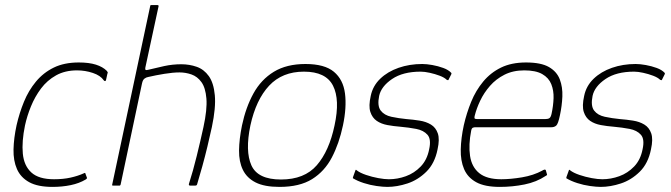

<svg xmlns="http://www.w3.org/2000/svg" viewBox="-20 -728 2631 753"><path d="M186 5Q128 5 94.5 -13.5Q61 -32 46.5 -65Q32 -98 33 -142Q34 -186 45 -237Q56 -285 74 -329Q92 -373 121 -408Q150 -443 191 -463Q232 -483 289 -483Q329 -483 356 -474.5Q383 -466 399 -450Q402 -446 402.5 -444.5Q403 -443 401 -438L396 -415Q395 -410 392 -410Q389 -410 387 -413Q374 -432 344 -442Q314 -452 282 -452Q235 -452 200 -432.5Q165 -413 141 -381Q117 -349 101.5 -311Q86 -273 78 -236Q65 -173 69.5 -125.5Q74 -78 103 -51.5Q132 -25 192 -25Q228 -25 257 -31.5Q286 -38 308 -48Q315 -52 315 -47L321 -31Q321 -28 319.5 -26.5Q318 -25 316 -24Q291 -9 257.5 -2Q224 5 186 5Z M420 -4Q457 -179 494.5 -354Q532 -529 569 -704Q569 -708 573 -708Q579 -708 585.5 -708Q592 -708 598 -708Q602 -708 602 -704Q589 -644 576 -583.5Q563 -523 550 -463Q549 -457 550.5 -454.5Q552 -452 560 -454Q592 -462 624.5 -469Q657 -476 691 -476Q723 -476 751.5 -466Q780 -456 799 -429.5Q818 -403 822.5 -354.5Q827 -306 811 -230Q803 -193 793.5 -153.5Q784 -114 773.5 -76Q763 -38 753 -5Q752 -2 750 -1Q748 0 743 0Q739 0 735 0Q731 0 727 0Q723 0 721.5 -1.5Q720 -3 721 -7Q737 -57 751.5 -116Q766 -175 778 -230Q793 -299 789.5 -341.5Q786 -384 770 -406Q754 -428 731 -436Q708 -444 684 -444Q659 -444 625 -438.5Q591 -433 561 -426Q554 -425 547 -420Q540 -415 537 -401L453 -4Q452 0 448 0H423Q419 0 420 -4Z M1076 5Q1017 5 982.5 -12.5Q948 -30 932.5 -62Q917 -94 917.5 -138Q918 -182 929 -236Q944 -307 974 -361.5Q1004 -416 1054 -446.5Q1104 -477 1178 -477Q1253 -477 1289.5 -446.5Q1326 -416 1333 -361.5Q1340 -307 1325 -236Q1310 -165 1281.5 -110.5Q1253 -56 1204 -25.5Q1155 5 1076 5ZM1082 -24Q1174 -24 1222.5 -80Q1271 -136 1292 -236Q1314 -337 1286 -392Q1258 -447 1172 -447Q1087 -447 1035.5 -392Q984 -337 962 -236Q941 -135 966 -79.5Q991 -24 1082 -24Z M1374 -60Q1374 -62 1376 -62Q1378 -62 1379 -60Q1392 -50 1415.5 -42Q1439 -34 1463.5 -29.5Q1488 -25 1505 -25Q1539 -25 1572 -37Q1605 -49 1630 -75Q1655 -101 1663 -142Q1672 -182 1656.5 -199.5Q1641 -217 1612 -222.5Q1583 -228 1550 -231Q1524 -233 1499.5 -237.5Q1475 -242 1457.5 -254Q1440 -266 1432.5 -289Q1425 -312 1434 -352Q1442 -391 1471 -419Q1500 -447 1543 -462Q1586 -477 1636 -477Q1653 -477 1675.5 -473Q1698 -469 1718.5 -461.5Q1739 -454 1750 -442Q1751 -441 1750.5 -440Q1750 -439 1750 -437L1739 -415Q1738 -412 1732 -415Q1723 -424 1704.5 -431Q1686 -438 1665.5 -442.5Q1645 -447 1630 -447Q1560 -447 1517.5 -418Q1475 -389 1467 -352Q1459 -313 1473 -294.5Q1487 -276 1515 -270Q1543 -264 1574 -261Q1600 -259 1625.5 -255Q1651 -251 1670 -239.5Q1689 -228 1697 -205Q1705 -182 1696 -142Q1685 -87 1652 -54.5Q1619 -22 1578 -8.5Q1537 5 1499 5Q1482 5 1457 1.5Q1432 -2 1407 -10Q1382 -18 1364 -29Q1364 -33 1365 -35Z M1799 -237Q1810 -285 1828 -329Q1846 -373 1875 -408Q1904 -443 1945 -463Q1986 -483 2043 -483Q2102 -483 2133 -465Q2164 -447 2175.5 -416.5Q2187 -386 2185.5 -349.5Q2184 -313 2176 -276Q2169 -242 2161.5 -235.5Q2154 -229 2143 -229H1842Q1841 -229 1835.5 -227.5Q1830 -226 1828 -216Q1817 -160 1823.5 -116.5Q1830 -73 1859.5 -49Q1889 -25 1946 -25Q1982 -25 2027 -32.5Q2072 -40 2107 -59Q2109 -61 2114.5 -62.5Q2120 -64 2121 -59L2125 -45Q2126 -43 2125 -41.5Q2124 -40 2120 -38Q2084 -14 2037 -4.5Q1990 5 1940 5Q1881 5 1847.5 -13.5Q1814 -32 1800 -65Q1786 -98 1787 -142Q1788 -186 1799 -237ZM2143 -281Q2150 -313 2151 -343Q2152 -373 2142 -398Q2132 -423 2106.5 -437.5Q2081 -452 2036 -452Q1992 -452 1958.5 -435Q1925 -418 1901.5 -391Q1878 -364 1863.5 -333.5Q1849 -303 1842 -275Q1840 -268 1841 -264.5Q1842 -261 1851 -261Q1918 -261 1984.5 -261Q2051 -261 2118 -261Q2129 -261 2134.5 -264.5Q2140 -268 2143 -281Z M2211 -60Q2211 -62 2213 -62Q2215 -62 2216 -60Q2229 -50 2252.5 -42Q2276 -34 2300.5 -29.5Q2325 -25 2342 -25Q2376 -25 2409 -37Q2442 -49 2467 -75Q2492 -101 2500 -142Q2509 -182 2493.5 -199.5Q2478 -217 2449 -222.5Q2420 -228 2387 -231Q2361 -233 2336.5 -237.5Q2312 -242 2294.5 -254Q2277 -266 2269.5 -289Q2262 -312 2271 -352Q2279 -391 2308 -419Q2337 -447 2380 -462Q2423 -477 2473 -477Q2490 -477 2512.5 -473Q2535 -469 2555.5 -461.5Q2576 -454 2587 -442Q2588 -441 2587.5 -440Q2587 -439 2587 -437L2576 -415Q2575 -412 2569 -415Q2560 -424 2541.5 -431Q2523 -438 2502.5 -442.5Q2482 -447 2467 -447Q2397 -447 2354.5 -418Q2312 -389 2304 -352Q2296 -313 2310 -294.5Q2324 -276 2352 -270Q2380 -264 2411 -261Q2437 -259 2462.5 -255Q2488 -251 2507 -239.5Q2526 -228 2534 -205Q2542 -182 2533 -142Q2522 -87 2489 -54.5Q2456 -22 2415 -8.5Q2374 5 2336 5Q2319 5 2294 1.5Q2269 -2 2244 -10Q2219 -18 2201 -29Q2201 -33 2202 -35Z"/></svg>

Font: Glory Thin Thin
Style: Italic
Weight: 250
Italic angle: -12°
Version: Version 1.011